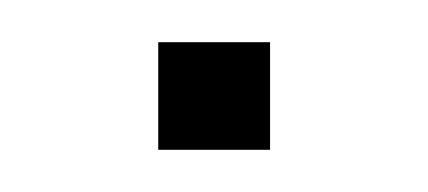

<svg xmlns="http://www.w3.org/2000/svg" viewBox="-20 -329 203 91"><path d="M55 -258V-309H108V-258Z"/></svg>

Font: Kanit ExtraLight
Style: Regular
Weight: 275
Designer: Katatrad Team
Foundry: CadsonDemak
Version: Version 2.000; ttfautohint (v1.8.3)